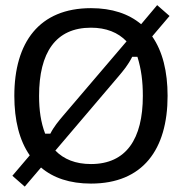

<svg xmlns="http://www.w3.org/2000/svg" viewBox="-20 -693 698 737"><path d="M329.2 11.7C528.3 11.7 623.3 -119.2 623.3 -325C623.3 -418.3 604.2 -495.8 564.2 -553.3L630.8 -631.7L583.3 -673.3L521.7 -600C474.2 -640 410 -661.7 329.2 -661.7C130.8 -661.7 35 -530.8 35 -325C35 -231.7 54.2 -154.2 94.2 -96.7L27.5 -18.3L75 23.3L137.5 -50C184.2 -10 248.3 11.7 329.2 11.7ZM153.3 -180C136.7 -223.3 130 -270 130 -325C130 -490.8 193.3 -586.7 329.2 -586.7C387.5 -586.7 433.3 -568.3 465.8 -534.2L223.3 -250C205 -228.3 186.7 -206.7 173.3 -180ZM329.2 -63.3C270 -63.3 225 -81.7 192.5 -115L435 -400C453.3 -421.7 471.7 -443.3 487.5 -475H507.5C522.5 -426.7 528.3 -380 528.3 -325C528.3 -159.2 464.2 -63.3 329.2 -63.3Z"/></svg>

Font: Familjen Grotesk
Style: Regular
Weight: 400
Designer: Anders Wikstroem, Jonas Baeckman, Matilda Gysing, Kristian Moeller
Foundry: Familjen STHLM AB
Version: Version 2.000